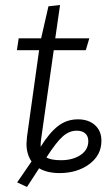

<svg xmlns="http://www.w3.org/2000/svg" viewBox="-20 -675 422 761"><path d="M382 -117Q382 -60 334 -24.5Q286 11 216 11Q167 11 135 -8L87 66L48 48L105 -35Q85 -64 85 -105Q85 -113 87 -133L135 -476H47L54 -523H143L172 -650L218 -655L199 -523H334L320 -476H193L143 -124Q141 -112 141 -93Q175 -148 209.5 -175Q244 -202 289 -202Q331 -202 356.5 -179Q382 -156 382 -117ZM330 -116Q330 -135 318 -146Q306 -157 284 -157Q255 -157 229.5 -135Q204 -113 164 -51Q182 -40 222 -40Q268 -40 299 -60.5Q330 -81 330 -116Z"/></svg>

Font: Fira Sans Light
Style: Italic
Weight: 300
Italic angle: -8°
Designer: bBox Type GmbH & Carrois Corporate GbR & Edenspiekermann AG
Foundry: bBox Type GmbH & Carrois Corporate GbR & Edenspiekermann AG
Version: Version 4.301